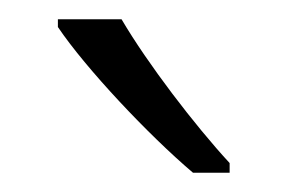

<svg xmlns="http://www.w3.org/2000/svg" viewBox="-20 -836 298 199"><path d="M106 -816H40V-808C69 -765 134 -696 180 -657H218V-667C182 -706 133 -770 106 -816Z"/></svg>

Font: Noto Sans Tamil UI SemiCondensed Light
Style: Regular
Weight: 300
Width: 4
Designer: Jelle Bosma - Monotype Design Team
Foundry: Monotype Imaging Inc.
Version: Version 2.004